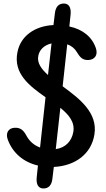

<svg xmlns="http://www.w3.org/2000/svg" viewBox="-20 -908 603 1088"><path d="M62 -184C29 -182 10 -156 24 -117C52 -41 113 11 195 30L188 97C184 138 198 160 226 160C255 160 273 142 277 104L285 38C408 32 498 -37 515 -146C535 -270 430 -349 335 -419L361 -657C386 -648 403 -633 414 -615C433 -584 447 -566 482 -568C515 -570 536 -594 524 -633C503 -698 449 -742 373 -758L380 -825C384 -866 370 -888 342 -888C313 -888 295 -870 291 -832L283 -766C178 -761 97 -705 79 -613C54 -491 147 -421 238 -357L207 -72C172 -85 147 -108 131 -137C114 -169 97 -186 62 -184ZM197 -591C202 -622 227 -652 272 -662L252 -483C214 -517 189 -552 197 -591ZM296 -63 322 -297C371 -257 406 -215 395 -158C386 -110 353 -71 296 -63Z"/></svg>

Font: 寒蝉团圆体 Round
Style: Regular
Weight: 500
Designer: 寒蝉字型
Version: Version 2.700;Glyphs 3.1.1 (3135)